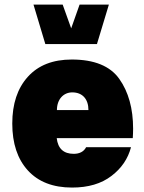

<svg xmlns="http://www.w3.org/2000/svg" viewBox="-20 -823 636 848"><path d="M566.4 -212.9C567.4 -227.1 567.9 -241.2 567.9 -254.4C567.9 -343.8 547.4 -417.5 506.8 -474.6C466.3 -531.7 396 -560.1 296.9 -560.1C213.4 -560.1 148.9 -534.7 103 -483.9C57.1 -433.1 34.2 -364.3 34.2 -277.3C34.2 -189.9 57.1 -120.6 103 -70.3C148.9 -20 213.9 5.4 298.3 5.4C369.6 5.4 427.7 -11.7 472.2 -45.9C516.6 -79.6 545.4 -122.1 558.6 -172.9H360.4C350.1 -152.8 330.6 -143.6 305.7 -143.6C261.2 -143.6 235.8 -166.5 230.5 -212.9ZM231.4 -336.9C231.4 -383.8 259.8 -415 299.3 -415C343.8 -415 370.6 -385.7 370.6 -336.9ZM180.2 -628.4H408.2L460.9 -802.7H331.5L294.4 -697.8L256.8 -802.7H127.9Z"/></svg>

Font: Estedad Black
Style: Regular
Weight: 900
Designer: Amin Abedi
Version: Version 7.3